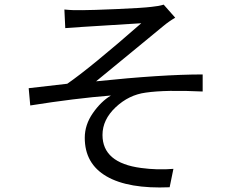

<svg xmlns="http://www.w3.org/2000/svg" viewBox="-20 -787 1040 846"><path d="M602.5 -684.6Q590.8 -683.6 453.1 -675.3Q315.4 -667 267.6 -663.1L263.7 -745.1Q299.8 -741.2 342.8 -742.2Q381.8 -742.2 495.6 -747.1Q609.4 -752 647.5 -756.8Q679.7 -759.8 701.2 -766.6L752 -709Q723.6 -692.4 699.2 -671.9Q674.8 -652.3 561.5 -558.6Q448.2 -464.8 403.3 -428.7Q694.3 -459 873 -459V-383.8Q710 -391.6 622.1 -378.9Q547.9 -369.1 489.7 -314.5Q431.6 -259.8 431.6 -192.4Q431.6 -69.3 601.6 -46.9Q673.8 -37.1 744.1 -43L727.5 38.1Q545.9 45.9 449.7 -9.8Q353.5 -65.4 353.5 -179.7Q353.5 -237.3 389.2 -288.6Q424.8 -339.8 468.8 -366.2Q309.6 -353.5 113.3 -322.3L106.4 -398.4Q125 -400.4 276.4 -418Q377 -487.3 602.5 -684.6Z"/></svg>

Font: GenYoGothic TW TTF Regular
Style: Regular
Weight: 400
Version: Version 1.300